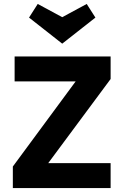

<svg xmlns="http://www.w3.org/2000/svg" viewBox="-20 -952 630 972"><path d="M45 0V-109L363 -540H54V-666H540V-552L224 -126H540V0ZM295 -731 127 -863 171 -932 295 -865 419 -932 463 -863Z"/></svg>

Font: Secular One
Style: Regular
Weight: 400
Designer: Michal Sahar
Foundry: Hagilda
Version: Version 1.002; ttfautohint (v1.8.4.7-5d5b);gftools[0.9.29]